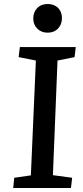

<svg xmlns="http://www.w3.org/2000/svg" viewBox="-20 -938 413 958"><path d="M159 -636 73 -653 79 -703H358L352 -653L267 -636L244 -64L340 -51L334 0H46L51 -51L134 -63ZM146 -846Q146 -877 165.5 -897.5Q185 -918 218 -918Q239 -918 255.5 -909Q272 -900 280.5 -884Q289 -868 289 -847Q289 -816 269.5 -795.5Q250 -775 218 -775Q186 -775 166 -795Q146 -815 146 -846Z"/></svg>

Font: Literata 18pt Medium
Style: Italic
Weight: 500
Italic angle: -2°
Designer: Latin by Veronika Burian and Jose Scaglione. Greek by Irene Vlachou. Cyrillic by Vera Evstafieva
Foundry: TypeTogether
Version: Version 3.103;gftools[0.9.29]